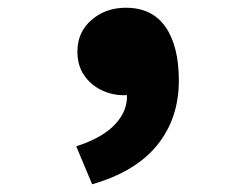

<svg xmlns="http://www.w3.org/2000/svg" viewBox="-20 -258 640 496"><path d="M218 218 177 120Q245 98 277.5 63Q310 28 308 -14V-144L370 -35Q355 -24 337.5 -18Q320 -12 300 -12Q269 -12 241.5 -25.5Q214 -39 197 -64Q180 -89 180 -125Q180 -175 216.5 -206.5Q253 -238 305 -238Q373 -238 407.5 -188.5Q442 -139 442 -50Q442 48 386 117Q330 186 218 218Z"/></svg>

Font: Source Code Pro ExtraLight Black
Style: Regular
Weight: 900
Monospace: yes
Version: Version 1.018;hotconv 1.0.116;makeotfexe 2.5.65601